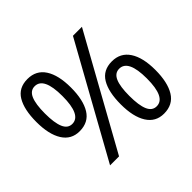

<svg xmlns="http://www.w3.org/2000/svg" viewBox="-166 -939 1163 1163"><g transform="rotate(-45 415.5 -357.0)"><path d="M195 -724Q269 -724 307 -665.5Q345 -607 345 -501Q345 -395 308.5 -335.5Q272 -276 195 -276Q124 -276 86.5 -335.5Q49 -395 49 -501Q49 -607 84 -665.5Q119 -724 195 -724ZM652 -714 256 0H179L575 -714ZM195 -662Q157 -662 139.5 -621.5Q122 -581 122 -501Q122 -421 139.5 -380Q157 -339 195 -339Q272 -339 272 -501Q272 -662 195 -662ZM632 -438Q705 -438 743.5 -379.5Q782 -321 782 -215Q782 -109 745.5 -49.5Q709 10 632 10Q561 10 523.5 -49.5Q486 -109 486 -215Q486 -321 521 -379.5Q556 -438 632 -438ZM632 -375Q594 -375 576.5 -335Q559 -295 559 -215Q559 -134 576.5 -93.5Q594 -53 632 -53Q709 -53 709 -215Q709 -375 632 -375Z"/></g></svg>

Font: Noto Sans Tifinagh SIL
Style: Regular
Weight: 400
Designer: JamraPatel
Foundry: JamraPatel LLC
Version: Version 2.006; ttfautohint (v1.8.4.7-5d5b)